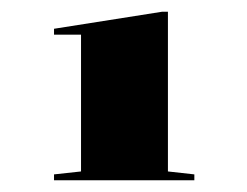

<svg xmlns="http://www.w3.org/2000/svg" viewBox="-20 -728 421 327"><path d="M72 -421V-431L118 -436V-669H72V-679L256 -708H266V-436L311 -431V-421Z"/></svg>

Font: Kalnia Expanded Medium
Style: Regular
Weight: 500
Width: 7
Designer: Frida Medrano
Foundry: Frida Medrano
Version: Version 1.105